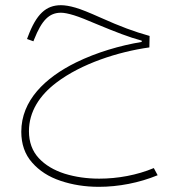

<svg xmlns="http://www.w3.org/2000/svg" viewBox="-20 -390 679 735"><path d="M213.4 -370.1C156.2 -370.1 119.1 -336.4 86.4 -248.5L83.5 -240.7L107.9 -231.9L110.8 -239.3C140.1 -313 168.5 -341.3 213.4 -341.3C225.6 -341.3 242.2 -337.9 263.2 -331.5C283.7 -325.2 313 -313.5 350.6 -297.4C422.4 -267.6 473.6 -247.6 522.5 -234.4V-229.5C439.9 -215.8 350.6 -189.9 271 -150.9C152.3 -92.3 61.5 -5.4 61.5 114.3C61.5 161.6 75.2 201.2 103 232.4C130.4 263.7 166.5 287.1 211.9 302.2C256.8 317.4 305.7 325.2 358.4 325.2C433.1 325.2 512.7 310.1 583.5 280.8L568.8 253.4C504.9 280.3 430.7 293.9 359.9 293.9C312.5 293.9 268.6 287.6 227.5 274.9C186.5 261.7 153.3 242.2 128.4 215.3C103.5 188.5 90.8 153.8 90.8 112.3C90.8 37.6 131.3 -24.9 195.8 -73.7C291.5 -146.5 432.6 -191.9 551.8 -208.5L552.7 -252.4C522.9 -260.7 494.1 -270 465.3 -280.8C436.5 -291.5 402.3 -305.7 363.3 -323.2C321.8 -341.8 290.5 -354.5 268.6 -360.8C246.6 -367.2 228 -370.1 213.4 -370.1Z"/></svg>

Font: Estedad Thin
Style: Regular
Weight: 100
Designer: Amin Abedi
Version: Version 7.3